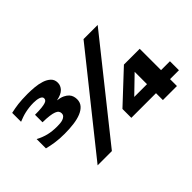

<svg xmlns="http://www.w3.org/2000/svg" viewBox="-110 -988 1298 1298"><g transform="rotate(-45 539.5 -338.5)"><path d="M420.9 -585Q420.9 -557.6 400.4 -535.9Q379.9 -514.2 332 -504.9Q363.3 -501 383.3 -491.2Q403.3 -481.4 414.6 -469Q425.8 -456.5 429.9 -442.1Q434.1 -427.7 434.1 -414.1Q434.1 -384.3 416.7 -364Q399.4 -343.8 369.1 -331.3Q338.9 -318.8 297.6 -313.5Q256.3 -308.1 209 -308.1Q159.2 -308.1 120.4 -314Q81.5 -319.8 49.8 -328.1V-417Q87.4 -397 124.5 -387.9Q161.6 -378.9 208 -378.9Q221.7 -378.9 236.6 -380.1Q251.5 -381.3 263.9 -385.7Q276.4 -390.1 284.7 -398.4Q293 -406.7 293 -420.9Q293 -432.1 286.6 -440.9Q280.3 -449.7 264.6 -455.8Q249 -461.9 223.1 -465.3Q197.3 -468.8 158.2 -469.2V-541Q198.7 -541 222.9 -543.7Q247.1 -546.4 260 -551Q272.9 -555.7 276.9 -562.3Q280.8 -568.8 280.8 -576.2Q280.8 -585 274.2 -590.6Q267.6 -596.2 257.1 -599.6Q246.6 -603 233.9 -604.5Q221.2 -606 209 -606Q185.5 -606 165.3 -603.5Q145 -601.1 126.7 -596.9Q108.4 -592.8 91.6 -586.9Q74.7 -581.1 58.1 -574.2V-659.2Q76.2 -663.1 93.8 -666.5Q111.3 -669.9 130.4 -672.1Q149.4 -674.3 171.6 -675.5Q193.8 -676.8 222.2 -676.8Q253.9 -676.8 289.1 -673.6Q324.2 -670.4 353.5 -660.6Q382.8 -650.9 401.9 -632.8Q420.9 -614.7 420.9 -585ZM1059.1 -65.9H974.1V0H839.8V-65.9H604V-150.9L823.2 -356H974.1V-151.9H1059.1ZM839.8 -270 717.8 -151.9H839.8ZM352.1 0H215.8L752 -670.9H887.2Z"/></g></svg>

Font: REH Gaming
Style: Gaming
Weight: 700
Designer: Astigmatic (AOETI)
Foundry: Astigmatic (AOETI)
Version: Version 1.001 2011